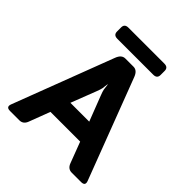

<svg xmlns="http://www.w3.org/2000/svg" viewBox="-226 -988 1133 1133"><g transform="rotate(45 340.5 -421.0)"><path d="M190.4 -749Q158.7 -749 158.7 -778.3V-812.5Q158.7 -841.8 190.4 -841.8H490.2Q522 -841.8 522 -812.5V-778.3Q522 -749 490.2 -749ZM43.9 0Q8.8 0 21 -32.2L260.3 -660.6Q275.4 -700.2 306.2 -700.2H374.5Q405.3 -700.2 420.4 -660.6L659.7 -32.2Q671.9 0 636.7 0H559.1Q526.9 0 514.2 -33.7L464.4 -165H216.3L166.5 -33.7Q153.8 0 121.6 0ZM261.7 -286.1H418.9L358.9 -441.4Q348.1 -468.8 345.9 -481.2Q343.8 -493.7 341.3 -518.1H339.4Q336.9 -493.7 334.7 -481.2Q332.5 -468.8 321.8 -441.4Z"/></g></svg>

Font: Istok
Style: Bold
Weight: 700
Designer: Andrey V. Panov
Foundry: Andrey V. Panov
Version: Version 1.0.1